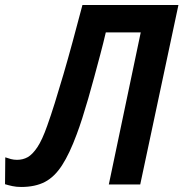

<svg xmlns="http://www.w3.org/2000/svg" viewBox="-51 -734 730 764"><path d="M33 10Q14 10 -2 6.5Q-18 3 -31 -1L-30 -108Q-19 -104 -7.5 -101Q4 -98 17 -98Q40 -98 59 -108.5Q78 -119 97.5 -148Q117 -177 137 -234Q151 -273 167 -324Q183 -375 201 -436.5Q219 -498 238 -568Q257 -638 277 -714H659L507 0H382L509 -605H370Q360 -562 348 -517Q336 -472 324 -427.5Q312 -383 300 -341.5Q288 -300 276.5 -264Q265 -228 254 -199Q226 -123 196 -76.5Q166 -30 127.5 -10Q89 10 33 10Z"/></svg>

Font: Noto Sans Display SemiBold
Style: Italic
Weight: 600
Italic angle: -12°
Designer: Monotype Design Team
Foundry: Monotype Imaging Inc.
Version: Version 2.003